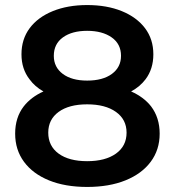

<svg xmlns="http://www.w3.org/2000/svg" viewBox="-20 -730 692 760"><path d="M325 10Q238 10 174 -16Q110 -42 75 -89.5Q40 -137 40 -201Q40 -265 74 -309Q103 -346 152 -368Q118 -387 97 -416Q65 -457 65 -515Q65 -575 97.5 -618.5Q130 -662 189 -686Q248 -710 325 -710Q403 -710 462 -686Q521 -662 554 -618.5Q587 -575 587 -515Q587 -457 556 -416Q534 -387 499 -368Q549 -346 578 -309Q612 -264 612 -201Q612 -137 576.5 -89.5Q541 -42 476.5 -16Q412 10 325 10ZM325 -92Q397 -92 439 -122Q481 -152 481 -205Q481 -257 439 -287Q397 -317 325 -317Q253 -317 212 -287Q171 -257 171 -205Q171 -152 212 -122Q253 -92 325 -92ZM325 -411Q387 -411 423 -437.5Q459 -464 459 -509Q459 -556 422 -582Q385 -608 325 -608Q265 -608 229 -582Q193 -556 193 -509Q193 -464 228.5 -437.5Q264 -411 325 -411Z"/></svg>

Font: Montserrat Thin SemiBold
Style: Regular
Weight: 600
Version: Version 9.000